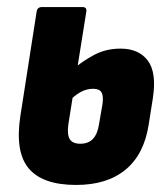

<svg xmlns="http://www.w3.org/2000/svg" viewBox="-20 -517 472 545"><path d="M196 8Q101 8 61.5 -39Q22 -86 38 -189L84 -484Q86 -497 99 -497H214Q227 -497 225 -484L174 -164Q170 -135 178 -122Q186 -109 208 -109Q231 -109 244 -123Q257 -137 261 -164L271 -222Q274 -245 268 -255Q262 -265 244 -265Q225 -265 207.5 -255Q190 -245 175 -228L187 -320Q212 -342 246 -360.5Q280 -379 322 -379Q374 -379 399.5 -345Q425 -311 414 -239L402 -163Q389 -79 336.5 -35.5Q284 8 196 8Z"/></svg>

Font: Sofia Sans Condensed Black
Style: Italic
Weight: 900
Italic angle: -9°
Version: Version 4.100